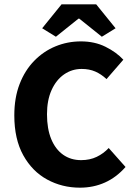

<svg xmlns="http://www.w3.org/2000/svg" viewBox="-20 -855 622 887"><path d="M349.4 12Q266.8 12 197.9 -25.6Q128.9 -63.1 87.5 -137.7Q46.1 -212.3 46.1 -322.1Q46.1 -403.4 70.6 -466.7Q95 -530.1 138.2 -574.2Q181.4 -618.4 236.9 -641.1Q292.4 -663.8 353.8 -663.8Q417.4 -663.8 467.4 -638.9Q517.4 -614.1 549.8 -579.2L472.1 -489.6Q447.6 -512.5 420.1 -524.5Q392.5 -536.5 357.1 -536.5Q312.4 -536.5 276 -511.3Q239.6 -486.1 218.4 -439.2Q197.1 -392.4 197.1 -327.1Q197.1 -260.1 216.6 -212.6Q236.2 -165.2 271.6 -140.2Q307.1 -115.2 354.7 -115.2Q395.4 -115.2 426.9 -130.5Q458.4 -145.7 482.2 -171.2L559.9 -83.6Q518 -35.7 465 -11.9Q412 12 349.4 12ZM238.3 -685.3 174.8 -724.4 264.4 -835.1H424.3L513.9 -724.4L450.5 -685.3L346.4 -768.8H342.4Z"/></svg>

Font: Source Sans Variable
Style: Regular
Weight: 200
Designer: Paul D. Hunt
Foundry: Adobe Systems Incorporated
Version: Version 3.006;hotconv 1.0.111;makeotfexe 2.5.65597